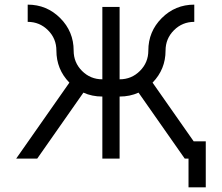

<svg xmlns="http://www.w3.org/2000/svg" viewBox="-20 -674 943 816"><path d="M854.5 122.1H781.2V0H765.1L568.8 -280.3Q532.2 -263.7 488.3 -263.7V0H415V-263.7Q371.1 -263.7 334.5 -280.3L138.2 0H48.8L274.9 -322.8Q219.7 -379.4 219.7 -459Q219.7 -509.8 184.1 -545.4Q148.4 -581.1 97.7 -581.1V-654.3Q178.7 -654.3 235.8 -597.2Q293 -540 293 -459Q293 -408.2 328.6 -372.6Q364.3 -336.9 415 -336.9V-644.5H488.3V-336.9Q539.1 -336.9 574.7 -372.6Q610.4 -408.2 610.4 -459Q610.4 -540 667.5 -597.2Q724.6 -654.3 805.7 -654.3V-581.1Q754.9 -581.1 719.2 -545.4Q683.6 -509.8 683.6 -459Q683.6 -379.4 628.4 -322.8L803.2 -73.2H854.5Z"/></svg>

Font: Catrinity
Style: Regular
Weight: 400
Designer: Alexander Lange
Foundry: High-Logic / Made with FontCreator
Version: Version 2.090;May 20, 2024;FontCreator 15.0.0.2974 64-bit